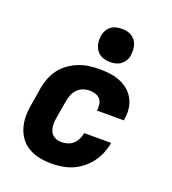

<svg xmlns="http://www.w3.org/2000/svg" viewBox="-139 -865 878 978"><g transform="rotate(20 300.0 -376.0)"><path d="M251 8Q218 8 187 2Q156 -4 129.5 -18.5Q103 -33 84.5 -56.5Q66 -80 56.5 -109.5Q47 -139 46.5 -171Q46 -203 52 -235L68 -335Q73 -363 83.5 -390Q94 -417 112 -440.5Q130 -464 154.5 -481.5Q179 -499 206 -509.5Q233 -520 261 -524Q289 -528 317 -528Q346 -528 374 -524.5Q402 -521 427.5 -511Q453 -501 474 -484Q495 -467 508 -443.5Q521 -420 525 -392Q529 -364 524 -335L523 -325H377V-329Q380 -345 377 -361Q374 -377 364 -388Q354 -399 338.5 -403.5Q323 -408 307 -408Q289 -408 271.5 -401.5Q254 -395 241 -381Q228 -367 221.5 -350Q215 -333 212 -316L195 -216Q192 -197 193 -178Q194 -159 202 -143.5Q210 -128 226 -120Q242 -112 261 -112Q277 -112 294 -117Q311 -122 324 -134Q337 -146 344.5 -162Q352 -178 355 -194V-195H501V-193Q496 -165 485 -138Q474 -111 456 -86.5Q438 -62 414 -43Q390 -24 363 -12.5Q336 -1 307.5 3.5Q279 8 251 8ZM355 -580Q341 -580 327 -583Q313 -586 301 -593.5Q289 -601 281.5 -611.5Q274 -622 269.5 -635.5Q265 -649 264.5 -663Q264 -677 266 -692Q269 -707 276.5 -720.5Q284 -734 296.5 -743.5Q309 -753 324.5 -756.5Q340 -760 355 -760Q369 -760 383 -757Q397 -754 408.5 -746.5Q420 -739 428 -728.5Q436 -718 440 -704.5Q444 -691 444.5 -677Q445 -663 443 -648Q441 -633 433 -619.5Q425 -606 412.5 -596.5Q400 -587 385 -583.5Q370 -580 355 -580Z"/></g></svg>

Font: Iosevka Aile Heavy Oblique
Style: Regular
Weight: 900
Italic angle: -9°
Designer: Belleve Invis
Foundry: Belleve Invis
Version: Version 31.1.0; ttfautohint (v1.8.4)